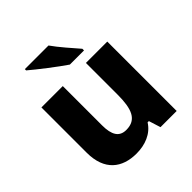

<svg xmlns="http://www.w3.org/2000/svg" viewBox="-206 -966 1074 1074"><g transform="rotate(-45 331.5 -429.0)"><path d="M343 -817H156V-807C199 -770 300 -692 352 -657H464V-670C432 -707 374 -772 343 -817ZM591 -600H422V-350C422 -237 399 -175 317 -175C262 -175 239 -214 239 -289V-600H70V-242C70 -101 151 -41 264 -41C332 -41 396 -65 431 -121H441L463 -51H591Z"/></g></svg>

Font: Noto Sans Tamil UI ExtraBold
Style: Regular
Weight: 800
Designer: Jelle Bosma - Monotype Design Team
Foundry: Monotype Imaging Inc.
Version: Version 2.004